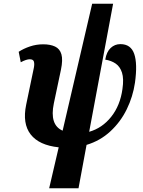

<svg xmlns="http://www.w3.org/2000/svg" viewBox="-20 -780 765 1027"><path d="M243 227 294 8Q189 -3 144 -61Q99 -119 120 -220L161 -417Q165 -437 161.5 -450Q158 -463 139 -463Q121 -463 91 -447L80 -503Q106 -520 140 -531.5Q174 -543 211 -543Q249 -543 274.5 -531Q300 -519 308.5 -489.5Q317 -460 306 -407L268 -227Q244 -112 315 -81L473 -760H585L457 -75Q527 -95 575 -155.5Q623 -216 635 -304Q643 -359 632.5 -391.5Q622 -424 598.5 -440Q575 -456 543 -461Q550 -503 572 -523.5Q594 -544 624 -544Q680 -544 698 -491.5Q716 -439 702 -338Q691 -263 658 -195.5Q625 -128 570.5 -77.5Q516 -27 443 -5L400 227Z"/></svg>

Font: Noto Serif ExtraCondensed ExtraBold
Style: Italic
Weight: 800
Width: 2
Italic angle: -12°
Designer: Monotype Design Team
Foundry: Monotype Imaging Inc.
Version: Version 2.013